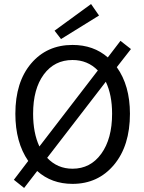

<svg xmlns="http://www.w3.org/2000/svg" viewBox="-20 -888 704 940"><path d="M98.1 32.2 47.9 -7.8 118.2 -100.1Q55.2 -191.4 55.2 -331.1Q55.2 -486.3 132.3 -577.1Q209.5 -668 335 -668Q438 -668 507.8 -606.9L569.8 -688L621.1 -647.9L551.8 -559.1Q616.2 -469.2 616.2 -331.1Q616.2 -174.3 538.1 -81.1Q460 12.2 335 12.2Q232.4 12.2 162.1 -50.8ZM278.8 -696.8 247.1 -737.8 425.8 -868.2 464.8 -812ZM142.1 -331.1Q142.1 -236.8 172.9 -170.9L459 -543Q409.2 -594.2 335 -594.2Q246.6 -594.2 194.3 -523.4Q142.1 -452.6 142.1 -331.1ZM335 -62Q422.9 -62 475.8 -135.3Q528.8 -208.5 528.8 -331.1Q528.8 -423.3 498 -487.8L210.9 -115.2Q261.2 -62 335 -62Z"/></svg>

Font: Source Sans Pro
Style: Regular
Weight: 400
Designer: Paul D. Hunt
Foundry: Adobe Systems Incorporated
Version: Version 3.006;hotconv 1.0.111;makeotfexe 2.5.65597